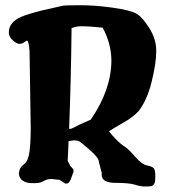

<svg xmlns="http://www.w3.org/2000/svg" viewBox="-20 -674 635 723"><path d="M289.1 -575.2Q265.6 -575.2 254.4 -569.3H252.4L249.5 -568.4Q247.6 -377.4 240.2 -189H247.6Q249.5 -189 280.3 -205.1L321.8 -223.6Q398.9 -335.9 399.4 -445.3V-446.3Q399.4 -508.3 366.7 -569.8Q314.9 -575.2 291.5 -575.2Q290 -575.2 289.1 -575.2ZM113.8 15.6H100.1Q79.6 15.6 65.9 6.6Q52.2 -2.4 51.3 -20V-22.5L53.2 -32.2Q55.2 -44.4 70.8 -55.9Q86.4 -67.4 91.1 -103Q95.7 -138.7 95.7 -191.9L91.3 -481Q88.9 -516.1 82.5 -521H80.6Q77.6 -519.5 70.3 -514.2Q63 -508.8 53.2 -508.8Q43.5 -508.8 28.3 -522Q13.2 -535.2 13.2 -552.2Q13.2 -590.3 60.5 -610.8Q83 -620.6 138.7 -634.8L216.3 -652.3Q225.1 -654.3 283.2 -654.3Q339.8 -654.3 405 -645Q470.2 -635.7 492.9 -623Q515.6 -610.4 542 -568.8Q568.4 -527.3 568.4 -481.7Q568.4 -436 551 -366Q533.7 -295.9 502 -255.9L501.5 -255.4Q481 -232.4 440.9 -210Q400.9 -187.5 390.6 -179.2Q396 -171.4 415 -151.4Q434.1 -131.3 448.7 -122.6Q463.4 -113.8 488.3 -84.5Q513.2 -55.2 533.9 -51Q554.7 -46.9 559.8 -39.3Q564.9 -31.7 564.9 -9.8Q564.9 12.2 560.3 19Q555.7 25.9 548.3 27.1Q541 28.3 525.1 28.3Q509.3 28.3 488 21.5Q466.8 14.6 414.8 14.6Q362.8 14.6 362.8 -16.6V-18.1L363.3 -22V-22.5L352.1 -64.5V-66.4Q352.1 -79.1 317.4 -110.1Q282.7 -141.1 275.1 -143.3Q267.6 -145.5 258.8 -145.5L238.3 -142.6L234.9 -68.4L245.1 -48.8Q256.8 -37.6 256.8 -32.7V-26.9L245.6 3.9Q244.6 4.9 243.7 6.8Q242.7 8.8 241.9 9.8Q241.2 10.7 240 12.2Q238.8 13.7 238 14.6Q237.3 15.6 234.4 16.6L226.6 17.6Q218.8 13.2 203.6 2.9H201.2L172.9 0Q157.7 0 144.3 7.8Q130.9 15.6 113.8 15.6Z"/></svg>

Font: Drukaatie burti
Style: Bold
Weight: 700
Version: Version 0.14